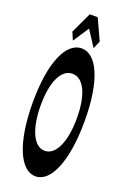

<svg xmlns="http://www.w3.org/2000/svg" viewBox="-180 -1015 731 1089"><g transform="rotate(20 185.5 -470.5)"><path d="M186 14C278 14 342 -132 342 -376C342 -619 278 -758 186 -758C94 -758 29 -620 29 -376C29 -132 94 14 186 14ZM77 -376C77 -520 120 -605 186 -605C252 -605 295 -520 295 -376C295 -232 252 -140 186 -140C120 -140 77 -232 77 -376ZM103 -829 123 -782 185 -876H187L248 -782L268 -829L210 -955H162Z"/></g></svg>

Font: 寒蝉无机体 CompactMedium
Style: Regular
Weight: 500
Width: 3
Designer: ChillTanhei {Warren2060}; 
Source Han Sans {Ryoko NISHIZUKA 西塚涼子 (kana, bopomofo & ideographs); Paul D. Hunt (Latin, Gre
Foundry: ChillType&Adobe
Version: Version 1.000;Glyphs 3.1.1 (3135)